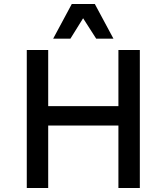

<svg xmlns="http://www.w3.org/2000/svg" viewBox="-20 -948 840 968"><path d="M685 -696V0H577V-315H223V0H115V-696H223V-413H577V-696ZM342 -928H458L552 -753H465L399 -856L335 -753H248Z"/></svg>

Font: Amiko SemiBold
Style: Regular
Weight: 600
Designer: Pablo Impallari, Rodrigo Fuenzalida, Andres Torresi
Foundry: Impallari Type
Version: Version 1.001; ttfautohint (v1.3)